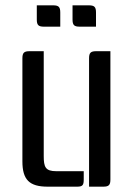

<svg xmlns="http://www.w3.org/2000/svg" viewBox="-20 -700 499 720"><path d="M367 0C388 0 394 -6 394 -27V-508H341C320 -508 314 -502 314 -481V0ZM64 -95C64 -26 90 0 159 0H269C290 0 294 -6 294 -27V-58H191C150 -58 144 -74 144 -115V-508H91C70 -508 64 -502 64 -481ZM206 -653C206 -674 200 -680 179 -680H118V-627C118 -606 124 -600 145 -600H206ZM340 -653C340 -674 334 -680 313 -680H252V-627C252 -606 258 -600 279 -600H340Z"/></svg>

Font: Rationale One
Style: Regular
Weight: 400
Designer: Cyreal (www.cyreal.org)
Foundry: Cyreal (www.cyreal.org)
Version: Version 1.001